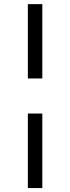

<svg xmlns="http://www.w3.org/2000/svg" viewBox="-20 -827 346 946"><path d="M188.5 -267.6V99.6H117.2V-267.6ZM188.5 -440.4H117.2V-806.6H188.5Z"/></svg>

Font: Pretendard JP Variable
Style: Regular
Weight: 400
Designer: Base glyphs from Inter by Rasmus Andersson; Hangul glyphs from Noto Sans CJK(Source Han Sans) by Jang Soo-young and Kang
Foundry: Kil Hyung-jin
Version: Version 1.307;Glyphs 3.2 (3192)